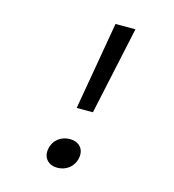

<svg xmlns="http://www.w3.org/2000/svg" viewBox="-110 -822 840 926"><g transform="rotate(15 310.0 -359.0)"><path d="M357.5 -290.5 452 -730H352.5L276.5 -290.5ZM195 -64C186 -17.5 217 12.5 260 12.5C303 12.5 341 -13.5 350 -60.5C359 -107.5 328.5 -137 285 -137C242 -137 204 -111.5 195 -64Z"/></g></svg>

Font: Monaspace Argon
Style: Italic
Weight: 400
Italic angle: -11°
Designer: Riley Cran & the Lettermatic Team
Foundry: Lettermatic
Version: Version 1.101 (Monaspace Argon)